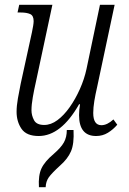

<svg xmlns="http://www.w3.org/2000/svg" viewBox="-20 -556 537 799"><path d="M141 10Q90 10 69.5 -20Q49 -50 49 -91Q49 -115 54.5 -146.5Q60 -178 66 -207L113 -422Q116 -436 118 -448.5Q120 -461 120 -468Q120 -491 105.5 -497.5Q91 -504 66 -504H53L60 -536H198L130 -218Q122 -183 116.5 -151.5Q111 -120 111 -97Q111 -76 121.5 -56Q132 -36 164 -36Q192 -36 219 -56Q246 -76 270 -110Q294 -144 312.5 -185.5Q331 -227 340 -269L396 -536H457L384 -193Q377 -163 372.5 -135.5Q368 -108 368 -86Q368 -35 402 -35Q426 -35 452 -59L468 -37Q451 -17 429 -3.5Q407 10 380 10Q309 10 309 -77Q309 -97 313 -122H309Q234 10 141 10ZM142 223Q139 174 152.5 145Q166 116 204 84Q234 58 246 36.5Q258 15 258 -15H286Q289 42 275.5 73.5Q262 105 230 133Q195 165 183 182Q171 199 170 223Z"/></svg>

Font: Noto Serif Condensed Light
Style: Italic
Weight: 300
Width: 3
Italic angle: -12°
Designer: Monotype Design Team
Foundry: Monotype Imaging Inc.
Version: Version 2.014; ttfautohint (v1.8.4.7-5d5b)